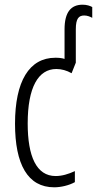

<svg xmlns="http://www.w3.org/2000/svg" viewBox="-20 -788 413 818"><path d="M211 10C239 10 274 2 299 -12V-59C271 -46 244 -38 217 -38C135 -38 98 -122 98 -262C98 -416 143 -494 220 -494C242 -494 264 -488 285 -476L303 -521V-663C303 -710 316 -722 339 -722C352 -722 364 -717 373 -712V-758C364 -763 350 -768 332 -768C283 -768 255 -737 255 -663V-537C243 -541 230 -542 216 -542C104 -542 44 -441 44 -261C44 -88 98 10 211 10Z"/></svg>

Font: Noto Sans Display Condensed Light
Style: Regular
Weight: 300
Width: 3
Designer: Monotype Design Team
Foundry: Monotype Imaging Inc.
Version: Version 1.900